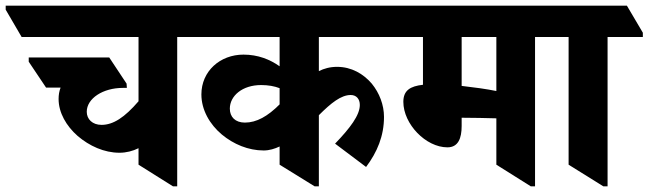

<svg xmlns="http://www.w3.org/2000/svg" viewBox="-85 -646 2280 675"><path d="M335 -109C359 -109 382 -115 402 -125V-67L523 9H538V-516H662V-531L606 -626H-65V-612L-9 -516H402V-290C353 -233 313 -207 272 -207C240 -207 220 -227 220 -253C220 -300 277 -337 347 -337H361L360 -352L299 -444H16V-429L77 -338H128C123 -325 121 -312 121 -298C121 -250 148 -203 188 -168C229 -133 281 -109 335 -109Z M842 -117C862 -117 881 -123 898 -131V-67L1021 9H1036V-241C1079 -284 1114 -312 1148 -312C1168 -312 1180 -298 1180 -277C1180 -241 1146 -196 1093 -141L1202 -59C1241 -111 1265 -168 1265 -235C1265 -277 1249 -319 1222 -352C1193 -386 1151 -411 1100 -411C1075 -411 1054 -405 1036 -396V-516H1358V-531L1302 -626H532V-612L588 -516H898V-413C864 -437 822 -454 771 -454C689 -454 623 -396 623 -314C623 -260 652 -209 695 -173C736 -139 788 -117 842 -117ZM723 -264C723 -309 767 -347 833 -347C858 -347 880 -343 898 -336V-279C856 -237 817 -215 776 -215C742 -215 723 -235 723 -264Z M1488 -128C1526 -128 1538 -160 1538 -203V-232C1541 -232 1544 -232 1546 -232C1577 -232 1625 -231 1660 -230V-67L1781 9H1796V-516H1920V-531L1864 -626H1223V-612L1280 -516H1402V-348C1357 -343 1333 -328 1333 -288C1333 -210 1412 -128 1488 -128ZM1538 -344V-516H1660V-326C1626 -333 1582 -339 1538 -344Z M2036 9H2051V-516H2175V-531L2119 -626H1790V-612L1846 -516H1914V-67Z"/></svg>

Font: Noto Serif Devanagari SemiCondensed ExtraBold
Style: Regular
Weight: 800
Width: 4
Designer: Universal Thirst, Indian Type Foundry and the Monotype Design Team
Foundry: Monotype Imaging Inc.
Version: Version 2.004